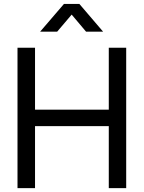

<svg xmlns="http://www.w3.org/2000/svg" viewBox="-20 -965 737 985"><path d="M273.4 -802.7H186L308.1 -944.8H387.2L508.8 -802.7H421.4L347.7 -890.1ZM159.7 0H69.8V-720.2H159.7V-402.3H538.1V-720.2H627.4V0H538.1V-317.9H159.7Z"/></svg>

Font: Vela Sans Med
Style: Regular
Weight: 500
Designer: Principal design: Mikhail Sharanda - project Manrope.
Design modification: Ravid Balaliev
Foundry: Mikhail Sharanda
Version: Version 1.001